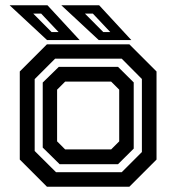

<svg xmlns="http://www.w3.org/2000/svg" viewBox="-20 -708 668 728"><path d="M158 0 55 -103V-437L158 -540H470.5L573.5 -437V-103L470.5 0ZM192.5 -55H441.5L518 -131.5V-408.5L441.5 -485.5H189L111.5 -408V-135.5ZM206 -85.5 142 -148.5V-395L203 -454.5H427.5L487 -395.5V-144.5L427.5 -85.5ZM227 -141.5H401.5L432 -172V-368L401.5 -398.5H227L196.5 -368V-172ZM478 -556H354.5L212.5 -688H356ZM398 -586.5 332 -656.5H302L371.5 -586.5ZM282 -556H158.5L16.5 -688H160ZM202 -586.5 136 -656.5H106L175.5 -586.5Z"/></svg>

Font: Tourney Thin SemiBold
Style: Regular
Weight: 600
Version: Version 1.015